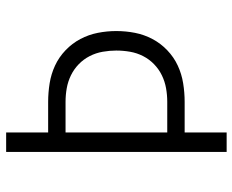

<svg xmlns="http://www.w3.org/2000/svg" viewBox="-88 -688 775 640"><g transform="rotate(-90 300.0 -367.5)"><path d="M114 0V-735H179V-595H281Q312 -595 343 -590Q374 -585 402 -572Q430 -559 453 -537Q476 -515 490.5 -487.5Q505 -460 511 -429.5Q517 -399 517 -368Q517 -336 511 -305.5Q505 -275 490.5 -247.5Q476 -220 453 -198Q430 -176 402 -163Q374 -150 343 -145Q312 -140 281 -140H179V0ZM281 -198Q304 -198 326.5 -202Q349 -206 369.5 -216Q390 -226 406.5 -242Q423 -258 433.5 -278.5Q444 -299 448 -322Q452 -345 452 -368Q452 -390 448 -413Q444 -436 433.5 -456.5Q423 -477 406.5 -493Q390 -509 369.5 -519Q349 -529 326.5 -533Q304 -537 281 -537H179V-198Z"/></g></svg>

Font: Iosevka Curly Light Extended
Style: Regular
Weight: 300
Width: 7
Monospace: yes
Designer: Belleve Invis
Foundry: Belleve Invis
Version: Version 11.1.0; ttfautohint (v1.8.3)